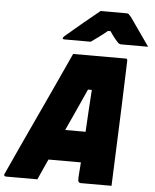

<svg xmlns="http://www.w3.org/2000/svg" viewBox="-98 -998 846 1050"><g transform="rotate(5 325.5 -473.5)"><path d="M147 0H-25Q-31 0 -34.5 -4Q-38 -8 -34 -15Q-25 -34 -6.5 -75Q12 -116 37.5 -171Q63 -226 92 -288.5Q121 -351 150.5 -414.5Q180 -478 206 -534.5Q232 -591 252 -634.5Q272 -678 282 -700H571Q580 -700 580 -689Q576 -564 571 -428.5Q566 -293 560 -150Q557 -78 554 0H384Q377 0 373 -5.5Q369 -11 370 -32Q373 -72 376 -113H198Q186 -86 173 -58Q160 -30 147 0ZM380 -513Q355 -457 329 -400Q303 -343 275 -282H387Q390 -340 393.5 -397Q397 -454 401 -513ZM411 -947H554Q562 -947 566 -943.5Q570 -940 580 -928Q587 -918 605.5 -891.5Q624 -865 646.5 -833Q669 -801 687 -775H545Q534 -775 529.5 -777Q525 -779 520 -784Q513 -791 502 -804.5Q491 -818 475 -842Q469 -842 461 -842Q432 -818 411 -803Q390 -788 372 -775H227Q216 -775 218 -783Q220 -787 224 -791Q228 -795 244 -808Q258 -820 280.5 -839Q303 -858 327.5 -878.5Q352 -899 374.5 -917Q397 -935 411 -947Z"/></g></svg>

Font: Recursive Sn Lnr St Blk
Style: Italic
Weight: 900
Italic angle: -15°
Version: Version 1.079;hotconv 1.0.112;makeotfexe 2.5.65598; ttfautoh